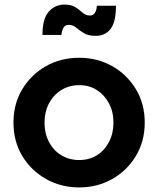

<svg xmlns="http://www.w3.org/2000/svg" viewBox="-20 -809 692 841"><path d="M327 12Q406 12 471 -24.5Q536 -61 575 -125.5Q614 -190 614 -272Q614 -354 575.5 -418Q537 -482 472 -519Q407 -556 327 -556Q246 -556 181 -519Q116 -482 77.5 -418Q39 -354 39 -272Q39 -190 77.5 -126Q116 -62 181.5 -25Q247 12 327 12ZM327 -108Q283 -108 248.5 -129Q214 -150 194.5 -187.5Q175 -225 175 -272Q175 -319 194.5 -356Q214 -393 248.5 -414.5Q283 -436 327 -436Q371 -436 404.5 -414.5Q438 -393 457.5 -356Q477 -319 477 -272Q477 -225 457.5 -187.5Q438 -150 404.5 -129Q371 -108 327 -108ZM399 -652Q441 -652 464.5 -682.5Q488 -713 488 -784H404Q404 -767 396.5 -754Q389 -741 374 -741Q356 -741 342.5 -753Q329 -765 311 -777Q293 -789 262 -789Q222 -789 194 -758.5Q166 -728 166 -656H249Q251 -675 258 -687.5Q265 -700 281 -700Q299 -700 313.5 -688Q328 -676 347 -664Q366 -652 399 -652Z"/></svg>

Font: Plus Jakarta Sans
Style: Bold
Weight: 700
Designer: Gumpita Rahayu
Foundry: Tokotype
Version: Version 2.004; ttfautohint (v1.8.3)